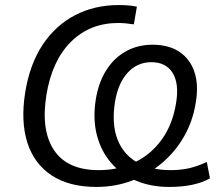

<svg xmlns="http://www.w3.org/2000/svg" viewBox="-20 -734 873 763"><path d="M363.4 8.9Q255.2 8.9 185.7 -36.7Q116.2 -82.4 89 -166.3Q61.9 -250.3 79.9 -365.3Q97.9 -478.2 149.3 -555.8Q200.7 -633.3 278.2 -673.6Q355.8 -713.9 451 -713.9Q475.5 -713.9 493.5 -712.2Q511.6 -710.4 524 -707.4L511.9 -637.2Q495.8 -639.7 479.9 -641.2Q464 -642.7 450 -642.7Q337.4 -642.7 261.9 -567.8Q186.4 -492.8 164.2 -355.3Q142.1 -215.1 195.2 -136.5Q248.4 -57.9 372 -57.9Q452.6 -57.9 517.2 -89.7Q581.8 -121.5 624.4 -181.7Q667 -241.9 680.1 -326.9Q692.2 -403.1 665.6 -445Q639 -486.9 581.3 -486.9Q525.7 -486.9 487.2 -445Q448.8 -403.1 436.6 -326.9Q423.6 -241.3 446.5 -181.2Q469.5 -121 523.8 -89.4Q578 -57.9 658.1 -57.9Q699.7 -57.9 734.1 -66.1Q768.6 -74.4 801.8 -90.4L814.4 -25.3Q783.6 -7.9 743.1 0.5Q702.6 8.9 652.8 8.9Q579.4 8.9 520.4 -16Q461.3 -41 421.4 -87Q381.6 -133 364.9 -197.3Q348.3 -261.6 360.8 -339.8Q371.8 -406.8 402.5 -455.3Q433.1 -503.8 480.2 -530Q527.3 -556.3 586.2 -556.3Q651 -556.3 693.3 -527.8Q735.6 -499.3 752.8 -447.8Q769.9 -396.4 757.9 -325.9Q746.4 -252.7 711.2 -191.4Q676.1 -130.1 622.8 -85.3Q569.4 -40.5 503.4 -15.8Q437.3 8.9 363.4 8.9Z"/></svg>

Font: Mulish ExtraLight
Style: Italic
Weight: 200
Italic angle: -9°
Designer: Vernon Adams
Foundry: Vernon Adams
Version: Version 3.603